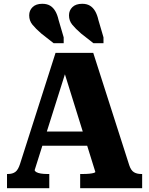

<svg xmlns="http://www.w3.org/2000/svg" viewBox="-20 -993 787 1013"><path d="M499 -888 526 -796V-765H473L408 -816Q378 -842 361 -863Q344 -884 344 -912Q344 -938 362 -955.5Q380 -973 414 -973Q438 -973 454.5 -963Q471 -953 482 -934Q493 -915 499 -888ZM289 -888 316 -796V-765H263L198 -816Q168 -842 151 -863Q134 -884 134 -912Q134 -938 152 -955.5Q170 -973 203 -973Q228 -973 244.5 -963Q261 -953 272 -934Q283 -915 289 -888ZM183 -299H458L464 -224H177ZM306 -654 331 -628 163 -96Q163 -90 171.5 -85Q180 -80 195 -77.5Q210 -75 229 -75H240V0H17V-75H22Q46 -75 61 -86Q76 -97 86 -129L273 -714H472L662 -121Q671 -94 686.5 -84.5Q702 -75 725 -75H730V0H403V-75H416Q436 -75 451 -76.5Q466 -78 474.5 -80.5Q483 -83 483 -86Z"/></svg>

Font: Roboto Serif 20pt
Style: Bold
Weight: 700
Version: Version 1.008